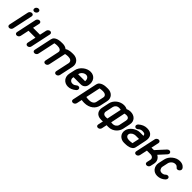

<svg xmlns="http://www.w3.org/2000/svg" viewBox="357 -2326 4104 4104"><g transform="rotate(45 2409.0 -274.0)"><path d="M199 -613Q174 -613 161.5 -630Q149 -647 154 -670Q159 -695 178.5 -711Q198 -727 223 -727Q248 -727 261 -711Q274 -695 269 -670Q264 -647 244 -630Q224 -613 199 -613ZM119 -504Q124 -529 144.5 -545Q165 -561 188 -561Q213 -561 225.5 -545Q238 -529 233 -504L135 -47Q130 -22 110.5 -6Q91 10 66 10Q43 10 29.5 -6Q16 -22 21 -47Z M347 -507Q352 -530 372 -547Q392 -564 415 -564Q440 -564 452.5 -547Q465 -530 460 -507L427 -354H636L669 -507Q674 -530 694 -547Q714 -564 737 -564Q762 -564 774.5 -547Q787 -530 782 -507L684 -47Q679 -22 659.5 -6Q640 10 615 10Q592 10 579 -6Q566 -22 571 -47L612 -240H403L362 -47Q357 -22 337.5 -6Q318 10 293 10Q270 10 257 -6Q244 -22 249 -47Z M899 -47Q894 -22 874.5 -6Q855 10 830 10Q805 10 792.5 -6Q780 -22 785 -47L871 -450Q880 -492 908.5 -515Q937 -538 974 -549Q1011 -560 1049 -562Q1087 -564 1115 -564Q1191 -564 1241 -522Q1262 -538 1288 -546.5Q1314 -555 1341 -559Q1368 -563 1393 -563.5Q1418 -564 1438 -564Q1481 -564 1517.5 -549Q1554 -534 1578.5 -507Q1603 -480 1613 -443Q1623 -406 1614 -361L1547 -49Q1542 -24 1522.5 -7.5Q1503 9 1477 9Q1454 9 1441 -7.5Q1428 -24 1433 -49L1500 -360Q1503 -386 1495 -403.5Q1487 -421 1471.5 -431.5Q1456 -442 1434 -446.5Q1412 -451 1388 -451Q1368 -451 1347.5 -448Q1327 -445 1307 -441L1223 -47Q1218 -22 1198.5 -6Q1179 10 1154 10Q1129 10 1116.5 -6Q1104 -22 1109 -47L1177 -367Q1182 -391 1174 -407Q1166 -423 1149.5 -433Q1133 -443 1110.5 -447Q1088 -451 1064 -451Q1043 -451 1022.5 -448.5Q1002 -446 983 -442Z M1810 -333H2020Q2023 -356 2019 -376.5Q2015 -397 2004.5 -412.5Q1994 -428 1977.5 -437Q1961 -446 1939 -446Q1917 -446 1896 -437.5Q1875 -429 1858 -415Q1841 -401 1828.5 -382Q1816 -363 1812 -341ZM1951 -138Q1962 -149 1974 -153.5Q1986 -158 1998 -158Q2023 -158 2035.5 -140.5Q2048 -123 2043 -101Q2041 -93 2036 -83Q2031 -73 2022 -65Q1933 10 1842 10Q1797 10 1760.5 -7Q1724 -24 1700.5 -53.5Q1677 -83 1668 -122.5Q1659 -162 1668 -208L1697 -341Q1706 -386 1732 -426Q1758 -466 1794.5 -496Q1831 -526 1874.5 -543Q1918 -560 1963 -560Q2009 -560 2045.5 -542Q2082 -524 2104.5 -492.5Q2127 -461 2135 -418Q2143 -375 2132 -324Q2121 -275 2086.5 -247Q2052 -219 2001 -219H1786L1783 -208Q1774 -165 1798 -134.5Q1822 -104 1866 -104Q1896 -104 1918 -115.5Q1940 -127 1951 -138Z M2541 -362Q2546 -385 2539.5 -402Q2533 -419 2519 -430Q2505 -441 2486 -446.5Q2467 -452 2446 -452Q2424 -452 2397.5 -450Q2371 -448 2348 -443L2278 -113Q2293 -108 2320.5 -106.5Q2348 -105 2369 -105Q2420 -105 2458 -127.5Q2496 -150 2505 -195ZM2619 -195Q2610 -154 2587.5 -117Q2565 -80 2529 -52Q2493 -24 2444 -7.5Q2395 9 2334 9Q2316 9 2296 7.5Q2276 6 2254 2L2228 122Q2223 147 2203 163Q2183 179 2160 179Q2135 179 2122 163.5Q2109 148 2114 123L2236 -451Q2245 -493 2274 -516Q2303 -539 2339.5 -550.5Q2376 -562 2414 -564Q2452 -566 2480 -566Q2523 -566 2559 -551.5Q2595 -537 2620 -510Q2645 -483 2655 -445.5Q2665 -408 2655 -362Z M2975 -561Q3015 -559 3035.5 -552Q3056 -545 3070 -538Q3084 -545 3107.5 -552Q3131 -559 3173 -561Q3216 -561 3252.5 -546.5Q3289 -532 3314 -505Q3339 -478 3349 -440.5Q3359 -403 3349 -357L3314 -190Q3306 -155 3286 -120Q3266 -85 3234.5 -56.5Q3203 -28 3160 -10Q3117 8 3063 8Q3051 8 3038 8Q3025 8 3011 6L2986 122Q2981 147 2961 163Q2941 179 2918 179Q2893 179 2880.5 163Q2868 147 2873 122L2898 6Q2884 8 2870.5 8Q2857 8 2845 8Q2789 8 2753.5 -10Q2718 -28 2699 -56.5Q2680 -85 2675.5 -120Q2671 -155 2679 -190L2714 -357Q2724 -403 2750 -440.5Q2776 -478 2811.5 -505Q2847 -532 2889.5 -546.5Q2932 -561 2975 -561ZM2921 -101 2922 -107Q2925 -107 2927 -109L2933 -111ZM2793 -190Q2788 -169 2793 -152.5Q2798 -136 2808.5 -125Q2819 -114 2834.5 -108.5Q2850 -103 2866 -103Q2889 -103 2902.5 -104Q2916 -105 2922 -107L2992 -438Q2965 -445 2941 -445Q2894 -445 2865 -420Q2836 -395 2828 -357ZM3235 -357Q3243 -395 3225 -420Q3207 -445 3160 -445Q3149 -445 3135 -443.5Q3121 -442 3105 -438Q3088 -354 3071 -272Q3054 -190 3037 -106Q3042 -104 3053.5 -103.5Q3065 -103 3089 -103Q3105 -103 3122.5 -108.5Q3140 -114 3155.5 -125Q3171 -136 3183 -152.5Q3195 -169 3200 -190Z M3728 -389Q3727 -416 3709 -432Q3691 -448 3639 -448Q3613 -446 3592 -438Q3571 -430 3551 -411Q3528 -389 3502 -389Q3479 -389 3465.5 -406.5Q3452 -424 3457 -446Q3459 -455 3465 -465Q3471 -475 3479 -483Q3522 -521 3569.5 -541Q3617 -561 3669 -561Q3726 -561 3763 -544Q3800 -527 3819.5 -498Q3839 -469 3842.5 -429.5Q3846 -390 3836 -344L3786 -105Q3777 -62 3747.5 -39Q3718 -16 3681 -5Q3644 6 3605 8Q3566 10 3538 10Q3496 10 3460.5 -5.5Q3425 -21 3401 -48Q3377 -75 3367 -112.5Q3357 -150 3367 -194Q3376 -235 3402 -270.5Q3428 -306 3464 -332.5Q3500 -359 3543 -374Q3586 -389 3628 -389ZM3708 -275H3604Q3586 -275 3566 -269Q3546 -263 3529 -252.5Q3512 -242 3498.5 -226.5Q3485 -211 3480 -193Q3475 -170 3481.5 -153.5Q3488 -137 3502 -126Q3516 -115 3535 -109.5Q3554 -104 3575 -104Q3596 -104 3623 -106Q3650 -108 3673 -113Z M3967 -48Q3962 -22 3942 -6Q3922 10 3899 10Q3874 10 3861 -6Q3848 -22 3853 -48L3951 -505Q3956 -530 3976 -546.5Q3996 -563 4021 -563Q4044 -563 4057 -546.5Q4070 -530 4065 -505L4028 -332H4103Q4150 -384 4197 -435.5Q4244 -487 4292 -539Q4314 -563 4345 -563Q4353 -563 4361 -560Q4369 -557 4374 -552Q4395 -534 4389 -505Q4384 -488 4371 -473Q4332 -430 4297 -392Q4262 -354 4223 -311Q4271 -287 4296.5 -239.5Q4322 -192 4309 -129L4291 -48Q4286 -22 4266.5 -6Q4247 10 4222 10Q4197 10 4184.5 -6Q4172 -22 4177 -48L4195 -129Q4203 -171 4177.5 -194.5Q4152 -218 4111 -218H4004Z M4651 -138Q4671 -158 4698 -158Q4719 -158 4731 -146Q4749 -129 4743 -102Q4739 -82 4720 -63H4721Q4683 -28 4637.5 -9Q4592 10 4541 10Q4496 10 4460.5 -6.5Q4425 -23 4401 -54Q4378 -85 4369 -124Q4360 -163 4369 -208L4398 -342Q4408 -389 4433.5 -428Q4459 -467 4495 -496Q4530 -525 4572.5 -542.5Q4615 -560 4662 -560Q4698 -560 4723.5 -552Q4749 -544 4766.5 -532.5Q4784 -521 4794.5 -508.5Q4805 -496 4811 -487H4810Q4821 -469 4817 -449Q4815 -438 4807 -426Q4799 -414 4788 -406Q4768 -392 4748 -392Q4737 -392 4726.5 -396.5Q4716 -401 4710 -411Q4709 -412 4707.5 -413Q4706 -414 4706 -416Q4698 -425 4682.5 -435.5Q4667 -446 4638 -446Q4594 -446 4558 -416Q4541 -402 4528.5 -382.5Q4516 -363 4511 -342L4482 -208Q4478 -187 4483 -169Q4488 -151 4499 -134H4498Q4522 -104 4567 -104Q4589 -104 4611.5 -112Q4634 -120 4651 -138Z"/></g></svg>

Font: VDS
Style: Bold Italic
Weight: 700
Designer: artmaker
Foundry: artmaker
Version: Version 1.000 2009 initial release